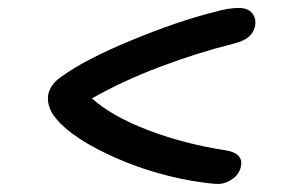

<svg xmlns="http://www.w3.org/2000/svg" viewBox="-20 -538 740 482"><path d="M526.9 -76.2Q511.2 -76.2 461.9 -84Q347.7 -104 246.8 -152.6Q146 -201.2 112.8 -251Q97.2 -275.4 101.1 -300.8Q106.9 -327.1 133.8 -345.2Q192.4 -388.2 308.6 -436.3Q424.8 -484.4 514.2 -506.8Q552.2 -518.1 579.1 -518.1Q602.5 -518.1 613.3 -504.6Q624 -491.2 620.1 -471.2Q616.2 -455.6 604.2 -445.3Q592.3 -435.1 565.9 -428.2Q477.1 -406.2 382.1 -370.4Q287.1 -334.5 210.9 -291Q259.8 -246.6 350.6 -211.7Q441.4 -176.8 548.8 -160.2Q590.8 -152.8 585 -121.1Q581.1 -100.6 563.2 -88.4Q545.4 -76.2 526.9 -76.2Z"/></svg>

Font: Shantell Sans Normal
Style: Italic
Weight: 400
Italic angle: -11.31°
Designer: Stephen Nixon, Anya Danilova, Shantell Martin
Foundry: Arrow Type
Version: Version 1.006;[559af2be0]